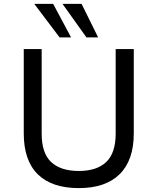

<svg xmlns="http://www.w3.org/2000/svg" viewBox="-20 -957 809 986"><path d="M385 9Q246 9 174 -62Q102 -133 102 -272V-705H194V-271Q194 -170 243 -124.5Q292 -79 385 -79Q477 -79 525.5 -125Q574 -171 574 -271V-705H667V-272Q667 -134 594.5 -62.5Q522 9 385 9ZM424 -765 301 -937H399L484 -765ZM286 -765 156 -937H253L345 -765Z"/></svg>

Font: Nunito Sans 6pt
Style: Regular
Weight: 400
Version: Version 3.101;gftools[0.9.27]